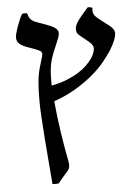

<svg xmlns="http://www.w3.org/2000/svg" viewBox="-54 -601 581 835"><g transform="rotate(-5 237.0 -183.5)"><path d="M168 192.4Q154.3 193.8 141.1 192.4Q137.2 142.6 132.8 90.6Q128.4 38.6 124.8 -10.3Q121.1 -59.1 118.7 -101.1Q116.2 -143.1 116.2 -172.4Q116.2 -213.4 117.9 -239Q119.6 -264.6 122.8 -283.7Q126 -302.7 131.3 -320.3Q136.7 -337.9 144 -362.8Q146 -370.1 146 -376Q146 -384.3 137.9 -388.9Q129.9 -393.6 111.8 -400.4Q94.2 -406.2 80.8 -411.4Q67.4 -416.5 57.9 -422.6Q48.3 -428.7 43.5 -436.5Q38.6 -444.3 38.6 -456.1Q38.6 -462.9 41.7 -475.3Q44.9 -487.8 50 -502.2Q55.2 -516.6 61.3 -530.8Q67.4 -544.9 73.2 -555.2Q77.1 -557.6 83.7 -557.9Q90.3 -558.1 95.7 -557.1Q99.1 -544.9 103 -537.6Q106.9 -530.3 113.8 -525.1Q120.6 -520 132.1 -515.6Q143.6 -511.2 162.1 -504.9Q180.2 -498.5 192.4 -493.2Q204.6 -487.8 211.9 -482.4Q219.2 -477.1 222.4 -471.4Q225.6 -465.8 225.6 -458.5Q225.6 -450.2 221.7 -440.2Q217.8 -430.2 211.9 -416Q200.7 -390.1 193.6 -371.8Q186.5 -353.5 182.4 -336.2Q178.2 -318.8 176.5 -299.3Q174.8 -279.8 174.8 -252Q174.8 -246.1 174.8 -241.7Q174.8 -237.8 175.3 -234.4Q213.4 -241.7 242.7 -253.7Q272 -265.6 293.7 -279.3Q315.4 -293 330.3 -307.6Q345.2 -322.3 354.5 -335.7Q363.8 -349.1 367.7 -360.4Q371.6 -371.6 371.6 -378.4Q371.6 -389.6 365 -397.9Q358.4 -406.2 344.2 -417.5Q329.6 -429.2 321 -436Q312.5 -442.9 308.1 -448Q303.7 -453.1 302.5 -458.3Q301.3 -463.4 301.3 -471.7Q301.3 -480.5 307.1 -491.7Q313 -502.9 322 -514.6Q331.1 -526.4 341.3 -538.1Q351.6 -549.8 360.4 -559.6Q363.8 -560.5 369.9 -559.3Q376 -558.1 380.9 -556.2Q379.4 -545.4 380.4 -537.8Q381.3 -530.3 386.2 -523.4Q391.1 -516.6 400.6 -508.5Q410.2 -500.5 425.8 -488.8Q438 -479.5 446.3 -473.1Q454.6 -466.8 459.7 -460.9Q464.8 -455.1 467.3 -449.5Q469.7 -443.8 469.7 -436Q469.7 -426.3 462.6 -407.7Q455.6 -389.2 440.7 -365.2Q425.8 -341.3 402.8 -314Q379.9 -286.6 347.7 -259.8Q315.4 -232.9 273.7 -208.3Q231.9 -183.6 180.2 -165.5Q183.1 -134.3 187 -101.1Q190.9 -67.9 195.8 -34.7Q200.7 -1.5 206.3 31.2Q211.9 64 217.8 93.8Q218.8 99.6 219.7 105.2Q220.7 110.8 220.7 115.2Q220.7 130.9 211.4 141.6Q200.2 154.3 189 167Q177.7 179.7 168 192.4Z"/></g></svg>

Font: Federov2
Style: Regular
Weight: 400
Designer: Olexa M. Volochay | Cyreal.org
Foundry: Olexa M. Volochay | Cyreal.org
Version: Version 1.000